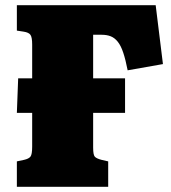

<svg xmlns="http://www.w3.org/2000/svg" viewBox="-20 -720 658 740"><path d="M45 0V-98L73 -104Q91 -108 97.5 -116.5Q104 -125 104 -155V-285H45L50 -418H104V-548Q104 -576 97.5 -585.5Q91 -595 71 -598L45 -602V-700H580L608 -473L472 -449Q464 -490 455 -517Q446 -544 434 -559Q422 -574 407 -580Q392 -586 372 -586H339V-418H462V-285H339V-151Q339 -123 345.5 -116Q352 -109 371 -104L397 -98V0Z"/></svg>

Font: Literata Variable Black
Style: Regular
Weight: 900
Designer: Latin by Veronika Burian and Jose Scaglione. Greek by Irene Vlachou. Cyrillic by Vera Evstafieva.
Foundry: TypeTogether
Version: Version 3.021